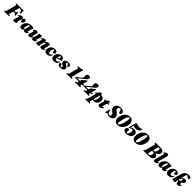

<svg xmlns="http://www.w3.org/2000/svg" viewBox="1412 -4951 9400 9400"><g transform="rotate(45 6112.0 -251.0)"><path d="M142.5 -670.5Q142.5 -700 174.5 -700H543.5Q574.5 -700 592.2 -708.2Q610 -716.5 624 -716.5Q649.5 -716.5 653.5 -685L655 -507Q658.5 -475.5 634.5 -472Q609 -468 597.5 -503.5L589.5 -531Q570.5 -596 543.5 -620.8Q516.5 -645.5 467 -645.5H413.5Q409 -628.5 397.8 -586.2Q386.5 -544 371.5 -487Q356.5 -430 341 -369.5H388Q422 -369.5 443.8 -387.2Q465.5 -405 478 -446Q487 -464.5 502 -464.5Q523 -464.5 526 -438L546 -254.5Q549.5 -218.5 523.5 -218.5Q507.5 -218 498 -238Q482 -276 458 -295.5Q434 -315 384.5 -315H326.5Q313.5 -263 301.8 -217.5Q290 -172 282 -140Q274 -108 271.5 -96.5Q267 -80 270 -71.5Q273 -63 287 -60L334 -53.5Q351.5 -49 351.5 -30.5Q351.5 0 319 0H17.5Q1.5 0 -4.2 -7Q-10 -14 -10 -25.5Q-10 -36.5 -3.8 -44Q2.5 -51.5 10.5 -55L38 -62Q56 -68 63 -94Q67.5 -110 78 -149.8Q88.5 -189.5 102.5 -242.5Q116.5 -295.5 131.8 -353Q147 -410.5 160.8 -463.2Q174.5 -516 184.8 -554.8Q195 -593.5 199 -608.5Q204.5 -632.5 184.5 -640L159 -646.5Q142.5 -655 142.5 -670.5Z M632 -312Q621 -312 618.8 -323.5Q616.5 -335 626.5 -351Q655 -398 704 -428Q753 -458 805 -458Q838.5 -458 855 -441.5Q871.5 -425 871.5 -399Q871.5 -386.5 869.2 -373Q867 -359.5 863.5 -345.5Q925.5 -458 1008.5 -458Q1046 -458 1065.2 -428.5Q1084.5 -399 1081 -353Q1076.5 -295 1044.2 -261Q1012 -227 971.5 -227Q913.5 -227 913.5 -273.5Q913.5 -287 917 -299.8Q920.5 -312.5 920.5 -325.5Q920.5 -342.5 908 -342.5Q894.5 -342.5 878.5 -315Q862.5 -287.5 845.5 -228.5Q834.5 -191 828.8 -164.2Q823 -137.5 823 -118Q823 -103 829.5 -93.5Q836 -84 842.5 -77Q849 -70 849 -61.5Q849 -44.5 827.5 -28Q806 -11.5 769.5 -0.8Q733 10 687.5 10Q633 10 620.5 -20Q608 -50 628 -102.5L689.5 -286.5Q700.5 -318 699.5 -330.5Q698.5 -343 687.5 -343Q680 -343 671 -337.8Q662 -332.5 646.5 -317.5Q638.5 -312 632 -312Z M1523 -160Q1514 -127 1517 -113.8Q1520 -100.5 1531 -100.5Q1544 -100.5 1564.5 -124Q1571.5 -131 1576 -131Q1596.5 -131 1583 -91.5Q1565.5 -46.5 1523.2 -18.2Q1481 10 1426 10Q1383.5 10 1365.5 -10Q1347.5 -30 1347.5 -64.5Q1347.5 -76.5 1349.5 -92.5Q1320 -40 1283 -15Q1246 10 1194 10Q1139 10 1107 -24Q1075 -58 1075 -122Q1075 -179.5 1098.2 -238.5Q1121.5 -297.5 1166.5 -347.2Q1211.5 -397 1277.5 -427.5Q1343.5 -458 1429 -458Q1515.5 -458 1565 -439.5Q1614.5 -421 1612 -398Q1611 -385 1603 -379Q1595 -373 1586 -366Q1577 -359 1572.5 -342.5ZM1261 -127.5Q1261 -100.5 1267 -90.5Q1273 -80.5 1281.5 -80.5Q1303 -80.5 1325.2 -116.5Q1347.5 -152.5 1367 -212.2Q1386.5 -272 1399 -342.5Q1404.5 -369.5 1402 -385.2Q1399.5 -401 1384 -401Q1363 -401 1341.5 -374Q1320 -347 1301.5 -304.5Q1283 -262 1272 -215Q1261 -168 1261 -127.5Z M2160 -136Q2171 -136 2173.2 -124Q2175.5 -112 2165.5 -97.5Q2137 -49.5 2087.2 -19.8Q2037.5 10 1985 10Q1911.5 10 1911.5 -48.5Q1911.5 -67 1919.5 -90.2Q1927.5 -113.5 1936.5 -137Q1886.5 -53.5 1828 -21.8Q1769.5 10 1718.5 10Q1662.5 10 1648.2 -30.5Q1634 -71 1655.5 -135L1704.5 -288Q1715 -320 1713 -333.2Q1711 -346.5 1700 -346.5Q1686 -346.5 1666.5 -324Q1659.5 -317 1654 -317Q1645.5 -317 1642 -328.5Q1638.5 -340 1649 -361Q1669.5 -403 1712.5 -430.5Q1755.5 -458 1818 -458Q1882.5 -458 1895.8 -420.8Q1909 -383.5 1890 -322.5L1844 -175Q1834 -142.5 1836.5 -127.2Q1839 -112 1857 -112Q1878 -112 1903.8 -141.8Q1929.5 -171.5 1953 -235.5Q1966 -270 1972 -296.5Q1978 -323 1978 -340Q1978 -354 1973 -365.5Q1968 -377 1968 -393Q1968 -423.5 2003 -440.8Q2038 -458 2106.5 -458Q2161.5 -458 2173.5 -431.2Q2185.5 -404.5 2165.5 -351.5L2102.5 -161.5Q2091 -130 2092.2 -117.5Q2093.5 -105 2104.5 -105Q2112 -105 2120.8 -110.2Q2129.5 -115.5 2145.5 -130.5Q2153.5 -136 2160 -136Z M2225 -312Q2213.5 -312 2211.5 -324Q2209.5 -336 2219.5 -351Q2248 -398.5 2297.8 -428.2Q2347.5 -458 2400 -458Q2473.5 -458 2473.5 -400Q2473.5 -381 2465.2 -357.8Q2457 -334.5 2448 -311Q2498.5 -394.5 2557.2 -426.2Q2616 -458 2667 -458Q2723.5 -458 2737.8 -417.5Q2752 -377 2730.5 -313.5L2682 -160.5Q2671.5 -128 2673.2 -115Q2675 -102 2686.5 -102Q2700 -102 2720 -124Q2727 -131 2732 -131Q2740.5 -131 2744 -119.5Q2747.5 -108 2737 -87Q2716.5 -45 2673.5 -17.5Q2630.5 10 2568.5 10Q2504 10 2490.5 -27.2Q2477 -64.5 2496.5 -126L2542 -273.5Q2552 -306 2549.5 -321Q2547 -336 2529 -336Q2507.5 -336 2481.5 -306.2Q2455.5 -276.5 2432 -213Q2418.5 -178 2412.8 -151.5Q2407 -125 2407 -108.5Q2407 -94 2412 -82.5Q2417 -71 2417 -55.5Q2417 -24.5 2382 -7.2Q2347 10 2278.5 10Q2223 10 2211.2 -16.8Q2199.5 -43.5 2219.5 -97L2282.5 -286.5Q2293.5 -318 2292.5 -330.5Q2291.5 -343 2280.5 -343Q2273 -343 2264 -337.8Q2255 -332.5 2239.5 -317.5Q2231 -312 2225 -312Z M3063 -404.5Q3036.5 -404.5 3010 -361Q2983.5 -317.5 2977.5 -240.5Q2969.5 -168.5 2990.8 -135Q3012 -101.5 3056 -101.5Q3086 -101.5 3110.2 -117Q3134.5 -132.5 3156.5 -166.5Q3165.5 -177 3172.2 -182.2Q3179 -187.5 3187 -187.5Q3197 -187 3202.5 -176Q3208 -165 3198 -143.5Q3167 -72.5 3108.5 -31.2Q3050 10 2957.5 10Q2869 10 2822.2 -43.2Q2775.5 -96.5 2785 -191Q2791 -263 2827.2 -324.2Q2863.5 -385.5 2925.2 -423Q2987 -460.5 3069.5 -460.5Q3128.5 -460.5 3165.8 -442.8Q3203 -425 3219.8 -396.8Q3236.5 -368.5 3234 -336.5Q3232 -296 3205.2 -274.8Q3178.5 -253.5 3146 -253.5Q3118 -253.5 3101 -268.8Q3084 -284 3085 -310Q3085.5 -328.5 3088.8 -339.2Q3092 -350 3092 -368.5Q3092 -404.5 3063 -404.5Z M3693 -165Q3679.5 -116.5 3645 -76.8Q3610.5 -37 3557 -13.5Q3503.5 10 3434 10Q3341 10 3293.8 -42.2Q3246.5 -94.5 3252.5 -183.5Q3257 -260.5 3294 -323.8Q3331 -387 3393.5 -424.8Q3456 -462.5 3537 -462.5Q3612.5 -462.5 3650 -426Q3687.5 -389.5 3693 -337.5Q3696 -317.5 3709 -311.5Q3718.5 -305.5 3718.5 -295.5Q3718.5 -287.5 3712.2 -280.8Q3706 -274 3688.5 -269Q3667.5 -262.5 3625.5 -251Q3583.5 -239.5 3534.2 -226Q3485 -212.5 3442.5 -201Q3443 -153.5 3464.8 -127.2Q3486.5 -101 3530.5 -101Q3562 -101 3591.2 -117.8Q3620.5 -134.5 3645 -169Q3668 -193 3682 -189Q3689.5 -186.5 3691.8 -179.8Q3694 -173 3693 -165ZM3523 -407.5Q3498 -407.5 3475.5 -361.8Q3453 -316 3445 -243.5Q3470 -250.5 3494.8 -257.5Q3519.5 -264.5 3538.5 -270Q3548.5 -306 3549.5 -358Q3549.5 -407.5 3523 -407.5Z M3907 -39.5Q3924 -39.5 3934.5 -52.2Q3945 -65 3945.5 -84.5Q3945.5 -105 3930.5 -122.5Q3915.5 -140 3874.5 -165.5Q3819.5 -199.5 3794.2 -232.8Q3769 -266 3773 -312Q3777 -353.5 3804 -387.5Q3831 -421.5 3879.5 -442Q3928 -462.5 3996.5 -462.5Q4082.5 -462.5 4126 -430.5Q4169.5 -398.5 4170.5 -351.5Q4171 -318 4157.2 -299.8Q4143.5 -281.5 4120.5 -281.5Q4096.5 -281.5 4079.2 -297.5Q4062 -313.5 4047 -355Q4022 -415 3982 -415Q3965.5 -415 3955.5 -402.5Q3945.5 -390 3945.5 -369.5Q3945 -347 3962.5 -326Q3980 -305 4030 -272Q4091 -233 4109.8 -197.2Q4128.5 -161.5 4120.5 -120Q4109.5 -62 4049.5 -26Q3989.5 10 3896.5 10Q3801.5 10 3759 -24.8Q3716.5 -59.5 3716.5 -107.5Q3716.5 -137 3730.2 -155Q3744 -173 3769.5 -173Q3795.5 -173 3812.5 -154.2Q3829.5 -135.5 3844 -97Q3857 -64 3871.2 -51.8Q3885.5 -39.5 3907 -39.5Z M4481 -608.5Q4453.5 -608.5 4453.5 -633.5Q4453.5 -647.5 4463.2 -659Q4473 -670.5 4494.5 -670.5H4543.5Q4584 -670.5 4612.2 -673.8Q4640.5 -677 4664.2 -684.8Q4688 -692.5 4714 -706Q4725 -711.5 4732.8 -714.5Q4740.5 -717.5 4747.5 -717.5Q4777 -717.5 4769 -686L4617 -93.5Q4613 -79.5 4614.8 -71.2Q4616.5 -63 4631.5 -60.5L4673.5 -54Q4693.5 -49 4693.5 -30Q4693.5 0 4660.5 0H4331Q4303.5 0 4303.5 -25.5Q4303.5 -48.5 4328 -54.5L4379.5 -62.5Q4400 -66 4408.5 -97L4533.5 -570Q4539 -592 4535.2 -600.2Q4531.5 -608.5 4517 -608.5Z M5053 -293Q5059 -315.5 5076 -328L5259 -471Q5272 -481 5279 -484Q5286 -487 5292.5 -487Q5310 -487 5304.5 -464L5241.5 -220.5H5308.5Q5333.5 -220.5 5333 -196.5Q5333 -182.5 5323.5 -172Q5314 -161.5 5297.5 -161.5H5226L5208.5 -94Q5201.5 -65.5 5223 -60.5L5255 -54Q5275 -49 5275 -30Q5275 -0.5 5242 -0.5H4929.5Q4902.5 -0.5 4902.5 -26Q4902.5 -50 4926.5 -54.5L4971.5 -62Q4992 -65.5 5000 -97L5017.5 -161.5H4774Q4761 -161.5 4754.8 -168.8Q4748.5 -176 4748.5 -187Q4748.5 -210 4780 -233L4978.5 -389.5Q5008 -412 5023 -429.5Q5038 -447 5043 -467Q5048.5 -487.5 5042.8 -509.5Q5037 -531.5 5032.5 -557.5Q5028 -583.5 5036 -616Q5048.5 -664 5086 -692.2Q5123.5 -720.5 5180.5 -720.5Q5228 -720.5 5254.2 -699.2Q5280.5 -678 5280.5 -642Q5280.5 -602 5251 -558.8Q5221.5 -515.5 5142.5 -454.5L4846 -220.5H5033.5Z M5644.5 -293Q5650.5 -315.5 5667.5 -328L5850.5 -471Q5863.5 -481 5870.5 -484Q5877.5 -487 5884 -487Q5901.5 -487 5896 -464L5833 -220.5H5900Q5925 -220.5 5924.5 -196.5Q5924.5 -182.5 5915 -172Q5905.5 -161.5 5889 -161.5H5817.5L5800 -94Q5793 -65.5 5814.5 -60.5L5846.5 -54Q5866.5 -49 5866.5 -30Q5866.5 -0.5 5833.5 -0.5H5521Q5494 -0.5 5494 -26Q5494 -50 5518 -54.5L5563 -62Q5583.5 -65.5 5591.5 -97L5609 -161.5H5365.5Q5352.5 -161.5 5346.2 -168.8Q5340 -176 5340 -187Q5340 -210 5371.5 -233L5570 -389.5Q5599.5 -412 5614.5 -429.5Q5629.5 -447 5634.5 -467Q5640 -487.5 5634.2 -509.5Q5628.5 -531.5 5624 -557.5Q5619.5 -583.5 5627.5 -616Q5640 -664 5677.5 -692.2Q5715 -720.5 5772 -720.5Q5819.5 -720.5 5845.8 -699.2Q5872 -678 5872 -642Q5872 -602 5842.5 -558.8Q5813 -515.5 5734 -454.5L5437.5 -220.5H5625Z M6004 -314.5Q5994 -306.5 5984.5 -306.2Q5975 -306 5969 -313Q5961.5 -321.5 5966 -335.5Q5970.5 -349.5 5983.5 -362Q5999.5 -377 6018.5 -390.8Q6037.5 -404.5 6059 -416L6067.5 -446Q6071.5 -462.5 6090.2 -479.8Q6109 -497 6133.8 -511.5Q6158.5 -526 6181.8 -535Q6205 -544 6218 -544Q6264.5 -544 6247 -474L6243.5 -460.5Q6252 -461 6261.5 -461Q6330.5 -461 6377 -434Q6423.5 -407 6445.8 -359.8Q6468 -312.5 6464 -251.5Q6460 -171 6424.5 -113Q6389 -55 6333.5 -23.8Q6278 7.5 6213.5 7.5Q6163 7.5 6127 -11L6092 124.5Q6086.5 146.5 6088 158.5Q6089.5 170.5 6106.5 174L6136 179.5Q6157.5 185.5 6157.5 201.5Q6157.5 215 6148.5 223Q6139.5 231 6125.5 231L5871 234.5Q5846.5 235 5846.5 210.5Q5846.5 194.5 5869 181Q5892 173.5 5898.5 165Q5905 156.5 5910 137.5L6039.5 -342.5Q6021 -329.5 6004 -314.5ZM6278.5 -261Q6288 -332 6272.5 -364.8Q6257 -397.5 6228 -400.5L6140 -62Q6152 -56.5 6166 -56.5Q6203.5 -56.5 6235.2 -110Q6267 -163.5 6278.5 -261Z M6563.5 -377.5 6542.5 -384.5Q6526 -396 6526 -411.5Q6526 -439 6560.5 -439H6588.5Q6602 -439 6610.8 -443Q6619.5 -447 6632 -460L6736 -531.5Q6752.5 -550 6774 -550Q6800 -550 6800 -523.5Q6800 -516 6798.2 -506Q6796.5 -496 6792 -480.5L6779 -436H6842Q6862 -436 6862 -416Q6862 -397.5 6849.5 -386.8Q6837 -376 6816.5 -376H6762L6701 -163.5Q6689 -121.5 6694.8 -106.8Q6700.5 -92 6716 -92Q6739.5 -92 6767.5 -126Q6775 -133.5 6779 -136Q6783 -138.5 6788 -138.5Q6804 -138.5 6800 -115.5Q6793 -85 6766.5 -56.2Q6740 -27.5 6698 -8.8Q6656 10 6602.5 10Q6537.5 10 6516 -28Q6494.5 -66 6521.5 -148L6571.5 -324Q6579 -347 6577.2 -358.8Q6575.5 -370.5 6563.5 -377.5Z M7270 10Q7224.5 10 7195.8 1Q7167 -8 7150.2 -19.8Q7133.5 -31.5 7124.2 -40.5Q7115 -49.5 7108.5 -49.5Q7101 -49.5 7084.8 -36.2Q7068.5 -23 7051.2 -9.8Q7034 3.5 7023 3.5Q7009 3.5 7001.2 -5Q6993.5 -13.5 6997 -32.5L7041 -228.5Q7044 -245 7050.8 -255Q7057.5 -265 7069.5 -265Q7082 -265 7087.5 -257Q7093 -249 7098.5 -228L7114 -154.5Q7125.5 -103.5 7155.8 -76.8Q7186 -50 7229 -50Q7301.5 -50 7311.5 -121Q7317.5 -159 7296.2 -194Q7275 -229 7217 -268.5Q7149 -315 7118.5 -362.8Q7088 -410.5 7091.5 -475Q7094.5 -538 7130.5 -591.8Q7166.5 -645.5 7232 -678.2Q7297.5 -711 7388.5 -711Q7467.5 -711 7518 -685.8Q7568.5 -660.5 7592.5 -621Q7616.5 -581.5 7615 -538Q7613.5 -500.5 7594 -475.8Q7574.5 -451 7540.5 -451Q7515 -451 7499.2 -467.8Q7483.5 -484.5 7473 -520.5L7461 -569Q7449 -615.5 7429.5 -637.2Q7410 -659 7377.5 -659Q7337.5 -659 7312.5 -630.8Q7287.5 -602.5 7285 -563.5Q7281 -521 7302.5 -487Q7324 -453 7375.5 -414.5Q7436.5 -369 7470 -330.2Q7503.5 -291.5 7515.2 -254Q7527 -216.5 7522.5 -174Q7517.5 -121.5 7484.8 -80Q7452 -38.5 7397 -14.2Q7342 10 7270 10Z M8019 -711Q8096.5 -711 8147 -681.2Q8197.5 -651.5 8223 -599.5Q8248.5 -547.5 8251.2 -479.8Q8254 -412 8235.5 -336Q8210 -229.5 8155.5 -152Q8101 -74.5 8023 -32.5Q7945 9.5 7849 9.5Q7772 9.5 7722 -20.2Q7672 -50 7646.5 -102.5Q7621 -155 7618.2 -222.8Q7615.5 -290.5 7634 -367Q7659.5 -473 7714 -550.2Q7768.5 -627.5 7846.2 -669.2Q7924 -711 8019 -711ZM8019.5 -352.5Q8048 -465.5 8055.2 -531.8Q8062.5 -598 8051.8 -626.5Q8041 -655 8014 -655Q7973 -655 7930.5 -580Q7888 -505 7852 -359.5Q7822.5 -240 7814.5 -171.8Q7806.5 -103.5 7817.2 -75Q7828 -46.5 7854.5 -46.5Q7896.5 -46.5 7939.2 -122.8Q7982 -199 8019.5 -352.5Z M8256 -127.5Q8256 -181 8287.8 -214Q8319.5 -247 8364.5 -247Q8409.5 -247 8428.8 -219Q8448 -191 8435.5 -146L8427.5 -116.5Q8418 -81 8429 -62.5Q8440 -44 8467.5 -44Q8495 -44 8521 -74.8Q8547 -105.5 8567.5 -184Q8590 -270.5 8573.2 -311.8Q8556.5 -353 8513.5 -353Q8492 -353 8462.2 -340.8Q8432.5 -328.5 8394 -300.5Q8379.5 -291.5 8371 -288Q8362.5 -284.5 8353.5 -284.5Q8327.5 -284.5 8335 -312.5L8428 -669.5Q8433.5 -689 8445 -700Q8456.5 -711 8477 -711Q8485.5 -711 8495.2 -708.8Q8505 -706.5 8516 -703.5Q8555 -690 8598 -678.2Q8641 -666.5 8685 -666.5Q8736.5 -666.5 8774.8 -675.2Q8813 -684 8839.5 -705.5Q8849.5 -710.5 8855.8 -713.5Q8862 -716.5 8867 -716.5Q8874 -716 8877.8 -709Q8881.5 -702 8875 -685Q8839 -578.5 8775.2 -534Q8711.5 -489.5 8613 -489.5Q8565.5 -489.5 8522.5 -499Q8479.5 -508.5 8446.5 -523L8405 -365.5Q8453 -398 8495 -411Q8537 -424 8592.5 -424Q8664.5 -424 8713 -396Q8761.5 -368 8779.8 -317.5Q8798 -267 8779.5 -199Q8752.5 -100 8666.8 -45Q8581 10 8460 10Q8389.5 10 8344.5 -9.2Q8299.5 -28.5 8277.8 -59.8Q8256 -91 8256 -127.5Z M9255.5 -711Q9333 -711 9383.5 -681.2Q9434 -651.5 9459.5 -599.5Q9485 -547.5 9487.8 -479.8Q9490.5 -412 9472 -336Q9446.5 -229.5 9392 -152Q9337.5 -74.5 9259.5 -32.5Q9181.5 9.5 9085.5 9.5Q9008.5 9.5 8958.5 -20.2Q8908.5 -50 8883 -102.5Q8857.5 -155 8854.8 -222.8Q8852 -290.5 8870.5 -367Q8896 -473 8950.5 -550.2Q9005 -627.5 9082.8 -669.2Q9160.5 -711 9255.5 -711ZM9256 -352.5Q9284.5 -465.5 9291.8 -531.8Q9299 -598 9288.2 -626.5Q9277.5 -655 9250.5 -655Q9209.5 -655 9167 -580Q9124.5 -505 9088.5 -359.5Q9059 -240 9051 -171.8Q9043 -103.5 9053.8 -75Q9064.5 -46.5 9091 -46.5Q9133 -46.5 9175.8 -122.8Q9218.5 -199 9256 -352.5Z M9805 -700H10127Q10249.5 -700 10302.2 -652.8Q10355 -605.5 10347 -522.5Q10339 -448.5 10282 -395.8Q10225 -343 10124.5 -330Q10222.5 -319.5 10263.5 -278.8Q10304.5 -238 10297 -174.5Q10287.5 -92 10211 -46Q10134.5 0 9989 0H9648Q9632 0 9626.2 -7Q9620.5 -14 9620.5 -25.5Q9620.5 -36.5 9626.8 -44Q9633 -51.5 9641 -55L9668.5 -62Q9686.5 -68 9693.5 -94Q9697.5 -109.5 9708 -149Q9718.5 -188.5 9732.8 -241.8Q9747 -295 9762.2 -352.8Q9777.5 -410.5 9791.2 -463.2Q9805 -516 9815.2 -555Q9825.5 -594 9829.5 -608.5Q9835 -632.5 9815 -640L9789.5 -646.5Q9773 -655 9773 -670.5Q9773 -700 9805 -700ZM10028.5 -580.5Q10018 -540.5 10001.8 -479.2Q9985.5 -418 9968.5 -353.5H10010Q10071 -353.5 10108 -404.2Q10145 -455 10154 -536.5Q10160 -591.5 10143.2 -618.5Q10126.5 -645.5 10095 -645.5Q10070.5 -645.5 10054.2 -631.2Q10038 -617 10028.5 -580.5ZM9907 -117Q9891 -54.5 9965 -54.5Q10013.5 -54.5 10045.2 -84.8Q10077 -115 10088 -178.5Q10098.5 -240 10075 -269.5Q10051.5 -299 10005.5 -299H9954.5Q9939 -240 9926.2 -191Q9913.5 -142 9907 -117Z M10657 -597.5 10538.5 -165Q10528 -126.5 10529.8 -114.2Q10531.5 -102 10541.5 -102Q10554 -102 10572.5 -123.5Q10580.5 -131 10586.5 -131Q10595 -131 10598.5 -119.5Q10602 -108 10591.5 -87Q10571 -45 10527.8 -17.5Q10484.5 10 10421 10Q10359 10 10345.8 -25.8Q10332.5 -61.5 10350 -125.5L10470.5 -559Q10479.5 -591 10478.2 -603.2Q10477 -615.5 10467.5 -615.5Q10460 -615.5 10451.8 -610.5Q10443.5 -605.5 10429.5 -591.5Q10420 -584.5 10414.5 -584.5Q10406 -584.5 10403 -595.2Q10400 -606 10409.5 -625Q10436.5 -673.5 10482.8 -704.5Q10529 -735.5 10583 -735.5Q10639.5 -735.5 10657.2 -699Q10675 -662.5 10657 -597.5Z M11081 -160Q11072 -127 11075 -113.8Q11078 -100.5 11089 -100.5Q11102 -100.5 11122.5 -124Q11129.5 -131 11134 -131Q11154.5 -131 11141 -91.5Q11123.5 -46.5 11081.2 -18.2Q11039 10 10984 10Q10941.5 10 10923.5 -10Q10905.5 -30 10905.5 -64.5Q10905.5 -76.5 10907.5 -92.5Q10878 -40 10841 -15Q10804 10 10752 10Q10697 10 10665 -24Q10633 -58 10633 -122Q10633 -179.5 10656.2 -238.5Q10679.5 -297.5 10724.5 -347.2Q10769.5 -397 10835.5 -427.5Q10901.5 -458 10987 -458Q11073.5 -458 11123 -439.5Q11172.5 -421 11170 -398Q11169 -385 11161 -379Q11153 -373 11144 -366Q11135 -359 11130.5 -342.5ZM10819 -127.5Q10819 -100.5 10825 -90.5Q10831 -80.5 10839.5 -80.5Q10861 -80.5 10883.2 -116.5Q10905.5 -152.5 10925 -212.2Q10944.5 -272 10957 -342.5Q10962.5 -369.5 10960 -385.2Q10957.5 -401 10942 -401Q10921 -401 10899.5 -374Q10878 -347 10859.5 -304.5Q10841 -262 10830 -215Q10819 -168 10819 -127.5Z M11470 -404.5Q11443.5 -404.5 11417 -361Q11390.5 -317.5 11384.5 -240.5Q11376.5 -168.5 11397.8 -135Q11419 -101.5 11463 -101.5Q11493 -101.5 11517.2 -117Q11541.5 -132.5 11563.5 -166.5Q11572.5 -177 11579.2 -182.2Q11586 -187.5 11594 -187.5Q11604 -187 11609.5 -176Q11615 -165 11605 -143.5Q11574 -72.5 11515.5 -31.2Q11457 10 11364.5 10Q11276 10 11229.2 -43.2Q11182.5 -96.5 11192 -191Q11198 -263 11234.2 -324.2Q11270.5 -385.5 11332.2 -423Q11394 -460.5 11476.5 -460.5Q11535.5 -460.5 11572.8 -442.8Q11610 -425 11626.8 -396.8Q11643.5 -368.5 11641 -336.5Q11639 -296 11612.2 -274.8Q11585.5 -253.5 11553 -253.5Q11525 -253.5 11508 -268.8Q11491 -284 11492 -310Q11492.5 -328.5 11495.8 -339.2Q11499 -350 11499 -368.5Q11499 -404.5 11470 -404.5Z M12165 -94.5Q12139 -40.5 12098.5 -15.2Q12058 10 12007.5 10Q11966.5 10 11943.8 -11Q11921 -32 11912 -73.5L11891 -171.5Q11872 -168 11851.5 -165Q11847 -147 11845.5 -133.5Q11844 -120 11844 -108.5Q11844 -94 11848 -82.5Q11852 -71 11852 -55.5Q11852 -24.5 11817.2 -7.2Q11782.5 10 11715 10Q11658.5 10 11649 -15.8Q11639.5 -41.5 11654.5 -97L11757 -480.5Q11788.5 -597.5 11869 -666.2Q11949.5 -735 12081 -735Q12154.5 -735 12194.2 -709Q12234 -683 12234 -642Q12234 -614 12216 -593.8Q12198 -573.5 12167.5 -573.5Q12142 -573.5 12121 -588Q12100 -602.5 12082 -621.5Q12064 -640.5 12047 -655.2Q12030 -670 12012.5 -670Q11999 -670 11988.8 -656Q11978.5 -642 11969 -606Q11944 -516.5 11925.5 -451Q11907 -385.5 11893.5 -335Q11932.5 -396.5 11985.8 -427.2Q12039 -458 12096 -458Q12144 -458 12172.8 -431Q12201.5 -404 12198 -356Q12194.5 -308.5 12159.5 -272.5Q12124.5 -236.5 12051 -210.5L12073 -137.5Q12082 -106.5 12105.5 -106.5Q12124.5 -106.5 12144.5 -129Q12154.5 -135 12159 -134.5Q12167 -134 12170.5 -123.5Q12174 -113 12165 -94.5ZM11992 -364Q11961.5 -364 11924.8 -324.5Q11888 -285 11864 -206Q11938.5 -218.5 11976 -246Q12013.5 -273.5 12021 -316.5Q12025 -339 12016.2 -351.2Q12007.5 -363.5 11992 -364Z"/></g></svg>

Font: Fraunces 144pt S050 Black
Style: Italic
Weight: 900
Italic angle: -16°
Version: Version 1.000; ttfautohint (v1.8.3)